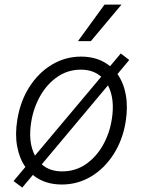

<svg xmlns="http://www.w3.org/2000/svg" viewBox="-20 -803 631 847"><path d="M78.1 24.5 39.8 -4.3 92 -66.4Q65.3 -104.4 55.6 -157.8Q45.8 -211.3 56.5 -275.6Q70 -358 110.3 -420.5Q150.6 -483 209.5 -518.1Q268.5 -553.3 337.7 -553.3Q414.1 -553.3 465.6 -511L512.8 -567.1L550.1 -538.4L498.2 -476.2Q525.2 -438.2 535 -384.6Q544.7 -331 534.4 -266Q521 -184.3 480.6 -121.8Q440.3 -59.3 381.4 -24.1Q322.4 11 252.8 11Q176.5 11 125 -31.2ZM253.9 -46.9Q311.8 -46.9 357.6 -77.9Q403.4 -109 433.2 -161Q463.1 -213.1 473 -275.6Q487.9 -365.8 456.3 -426.5L164.1 -77.8Q199.6 -46.9 253.9 -46.9ZM134.2 -116.5 426.5 -464.5Q391.3 -495.7 337 -495.7Q279.5 -495.7 233.7 -464.3Q187.9 -432.9 158 -380.7Q128.2 -328.5 117.9 -266Q103 -176.5 134.2 -116.5ZM323.9 -621.4 441.1 -782.7H516L380.7 -621.4Z"/></svg>

Font: Inter Light  BETA
Style: Italic
Weight: 300
Italic angle: 9.39999°
Designer: Rasmus Andersson
Foundry: rsms
Version: Version 3.011;git-f93a4a705